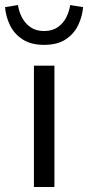

<svg xmlns="http://www.w3.org/2000/svg" viewBox="-54 -749 353 769"><path d="M81.9 0V-486H164V0ZM122.5 -569.3Q69.6 -569.3 35.8 -591.7Q2 -614.1 -14.4 -648.8Q-30.9 -683.5 -33.8 -720.4L18 -728.8Q21.6 -703.1 33.9 -679.2Q46.3 -655.3 68.3 -640Q90.3 -624.7 122.5 -624.7Q155.4 -624.7 177.2 -640Q199.1 -655.3 211.3 -679.2Q223.4 -703.1 227.1 -728.8L278.8 -720.4Q275.9 -683.5 259.4 -648.8Q243 -614.1 209.7 -591.7Q176.5 -569.3 122.5 -569.3Z"/></svg>

Font: Source Sans 3
Style: Regular
Weight: 200
Designer: Paul D. Hunt
Foundry: Adobe
Version: Version 3.046;hotconv 1.0.118;makeotfexe 2.5.65603